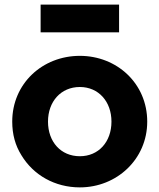

<svg xmlns="http://www.w3.org/2000/svg" viewBox="-20 -800 691 832"><path d="M496 -660V-780H156V-660ZM326 12C486 12 618 -110 618 -273C618 -438 487 -558 326 -558C164 -558 33 -438 33 -273C33 -218 46 -170 73 -127C125 -41 218 12 326 12ZM326 -123C244 -123 188 -185 188 -273C188 -360 244 -423 326 -423C407 -423 463 -360 463 -273C463 -185 407 -123 326 -123Z"/></svg>

Font: Plus Jakarta Sans ExtraBold
Style: Regular
Weight: 800
Designer: Gumpita Rahayu
Foundry: Tokotype
Version: Version 2.071;gftools[0.9.30]